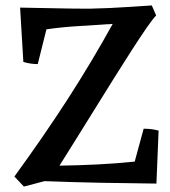

<svg xmlns="http://www.w3.org/2000/svg" viewBox="-20 -675 626 707"><path d="M68 12 33 -25Q145 -179 232.5 -315Q320 -451 395 -587Q335 -583 270 -579Q205 -575 151 -567L119 -439Q106 -439 92.5 -441Q79 -443 66 -447L54 -647Q118 -646 184 -644.5Q250 -643 309 -643Q350 -644 384.5 -645.5Q419 -647 455.5 -649.5Q492 -652 539 -655L555 -618Q543 -606 520.5 -573.5Q498 -541 467 -493Q436 -445 401 -389Q366 -333 330 -275Q294 -217 260 -162.5Q226 -108 199 -65Q268 -66 339 -69.5Q410 -73 476 -80L509 -201Q523 -201 536.5 -199.5Q550 -198 564 -194L556 1Q454 0 350.5 -2Q247 -4 144 -8Z"/></svg>

Font: Labrada Medium
Style: Regular
Weight: 500
Designer: Mercedes Jáuregui
Foundry: Omnibus-Type Team
Version: Version 1.000; ttfautohint (v1.8.4.7-5d5b)